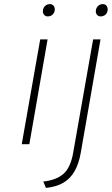

<svg xmlns="http://www.w3.org/2000/svg" viewBox="-20 -703 545 936"><path d="M86 0 176 -511H212L123 0ZM213 -623Q202.5 -623 195.8 -630Q189 -637 189 -648Q189 -663 199 -673Q209 -683 223 -683Q233.5 -683 240.2 -676Q247 -669 247 -657Q247 -643 237.5 -633Q228 -623 213 -623ZM204 213 191 182Q255 175 289.8 144.2Q324.5 113.5 337 40L434 -511H470L374 40Q365 93.5 344.2 130.5Q323.5 167.5 289 187.8Q254.5 208 204 213ZM471 -623Q460 -623 453.5 -630.2Q447 -637.5 447 -648Q447 -657 451.2 -665Q455.5 -673 463 -678Q470.5 -683 481 -683Q493 -683 499 -675.2Q505 -667.5 505 -657Q505 -648 501 -640.2Q497 -632.5 489.2 -627.8Q481.5 -623 471 -623Z"/></svg>

Font: Overpass Thin
Style: Italic
Weight: 250
Italic angle: -10°
Designer: Delve Withrington, Dave Bailey, Thomas Jockin
Foundry: Delve Fonts LLC
Version: Version 4.000